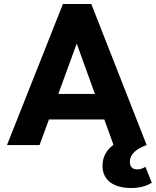

<svg xmlns="http://www.w3.org/2000/svg" viewBox="-20 -726 780 961"><path d="M15 0H178L225 -128H502L548 -1C513 24 493 60 493 104C493 179 552 215 637 215C682 215 714 204 740 189L708 109C696 116 683 122 667 122C643 122 630 108 630 85C630 46 661 19 714 0L437 -706H295ZM272 -256 364 -508 455 -256Z"/></svg>

Font: MV Cash
Style: Bold
Weight: 700
Designer: Rodrigo Fuenzalida
Foundry: fragTYPE
Version: Version 1.100;Glyphs 3.1.2 (3151)